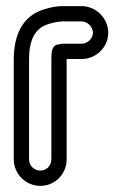

<svg xmlns="http://www.w3.org/2000/svg" viewBox="-20 -571 398 628"><path d="M148 -50C148 -29 132 -13 112 -13C92 -13 75 -29 75 -50V-376C75 -440 94 -474 129 -489C144 -495 169 -501 185 -501H247C266 -501 284 -483 284 -464C284 -445 266 -428 247 -428H185C181 -428 177 -427 174 -426C149 -425 148 -402 148 -376ZM198 -50V-376V-378H247C294 -378 334 -416 334 -464C334 -511 294 -551 247 -551H185C158 -551 129 -543 109 -535C48 -509 25 -448 25 -376V-50C25 -2 64 37 112 37C160 37 198 -2 198 -50Z"/></svg>

Font: Blanket
Style: BdOutline
Weight: 700
Foundry: Cannot Into Space Fonts
Version: Version 0.9